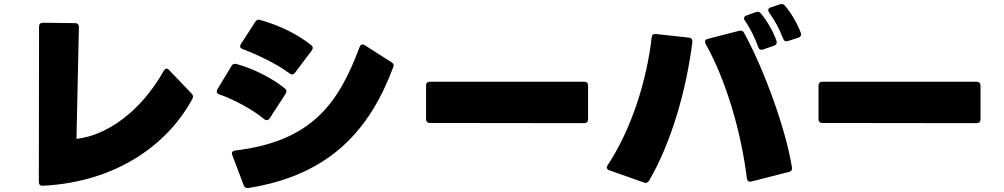

<svg xmlns="http://www.w3.org/2000/svg" viewBox="-20 -888 4990 954"><path d="M193 35C584 15 828 -194 936 -397C938 -401 939 -405 939 -408C939 -413 937 -418 932 -423L820 -540C816 -545 811 -547 807 -547C802 -547 798 -543 794 -537C683 -338 514 -215 360 -198L372 -754C372 -766 366 -773 354 -773L193 -775C181 -775 174 -768 174 -756L173 16C173 29 180 36 193 35Z M1419 -523C1423 -520 1427 -518 1431 -518C1437 -518 1442 -521 1446 -527L1529 -637C1532 -641 1534 -646 1534 -650C1534 -655 1531 -660 1526 -664C1458 -718 1372 -761 1272 -789C1262 -792 1254 -789 1248 -779L1177 -669C1175 -665 1173 -662 1173 -658C1173 -652 1178 -647 1186 -644C1265 -614 1359 -568 1419 -523ZM1215 46C1629 -20 1821 -252 1935 -557C1938 -566 1935 -573 1925 -579L1793 -663C1789 -666 1785 -667 1781 -667C1775 -667 1770 -663 1767 -655C1662 -374 1530 -186 1148 -140C1135 -138 1129 -130 1134 -118L1191 33C1195 43 1203 48 1215 46ZM1293 -296C1297 -292 1302 -291 1306 -291C1311 -291 1316 -294 1320 -300L1399 -422C1402 -426 1403 -430 1403 -434C1403 -439 1401 -444 1396 -448C1333 -500 1239 -547 1155 -570C1144 -573 1136 -570 1130 -560L1060 -444C1058 -440 1057 -437 1057 -434C1057 -427 1061 -422 1070 -419C1149 -391 1237 -342 1293 -296Z M2116 -277 2883 -276C2895 -276 2902 -283 2902 -295V-463C2902 -475 2895 -482 2883 -482H2116C2104 -482 2097 -475 2097 -463V-296C2097 -284 2104 -277 2116 -277Z M3895 -684 3947 -701C3959 -705 3963 -714 3959 -725C3940 -775 3910 -825 3880 -860C3873 -868 3865 -870 3854 -866L3809 -851C3801 -848 3797 -844 3797 -838C3797 -834 3799 -830 3802 -825C3830 -787 3855 -739 3871 -696C3876 -684 3884 -680 3895 -684ZM3771 -642 3826 -661C3837 -665 3842 -673 3838 -685C3822 -733 3791 -784 3761 -821C3754 -829 3746 -832 3736 -828L3689 -811C3681 -808 3677 -803 3677 -797C3677 -794 3678 -790 3681 -786C3707 -749 3732 -698 3747 -655C3751 -643 3759 -638 3771 -642ZM3713 14 3901 -34C3912 -37 3917 -44 3915 -56C3886 -239 3781 -535 3677 -725C3672 -735 3664 -738 3653 -735L3497 -695C3487 -693 3483 -687 3483 -681C3483 -677 3484 -674 3486 -670C3586 -493 3663 -233 3691 -1C3693 11 3701 17 3713 14ZM3007 -42 3180 19C3190 23 3199 20 3205 10C3314 -176 3390 -438 3420 -678C3422 -691 3416 -700 3403 -701L3239 -719C3226 -720 3219 -715 3218 -702C3194 -490 3118 -246 2999 -67C2996 -63 2995 -59 2995 -56C2995 -50 2999 -45 3007 -42Z M4066 -277 4833 -276C4845 -276 4852 -283 4852 -295V-463C4852 -475 4845 -482 4833 -482H4066C4054 -482 4047 -475 4047 -463V-296C4047 -284 4054 -277 4066 -277Z"/></svg>

Font: LINE Seed JP App_OTF ExtraBold
Style: Regular
Weight: 800
Designer: LINE & Fontrix & Fontworks
Version: Version 1.013